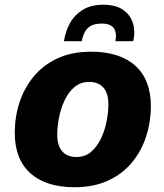

<svg xmlns="http://www.w3.org/2000/svg" viewBox="-20 -780 692 811"><path d="M42.4 -219.2Q42.4 -286.3 62.4 -347.5Q82.5 -408.6 122.4 -457Q162.4 -505.4 223 -533.5Q283.5 -561.6 364.8 -561.6Q485.7 -561.6 551.5 -502.4Q617.2 -443.2 617.2 -331.6Q617.2 -265.5 597.3 -203.8Q577.4 -142.2 537.5 -93.8Q497.5 -45.4 436.8 -17.3Q376.1 10.8 294.8 10.8Q173.9 10.8 108.2 -48.4Q42.4 -107.6 42.4 -219.2ZM221.8 -210.8Q221.8 -164.9 242.8 -140.9Q263.8 -116.8 302.8 -116.8Q339.7 -116.8 365.3 -139.1Q390.9 -161.3 407 -195.9Q423.2 -230.5 430.5 -268.9Q437.8 -307.3 437.8 -340Q437.8 -385.9 416.8 -409.9Q395.8 -434 356.8 -434Q320.2 -434 294.5 -412.1Q268.7 -390.2 252.6 -355.6Q236.4 -321 229.1 -282.4Q221.8 -243.8 221.8 -210.8ZM416.6 -760Q469 -760 499.9 -738.5Q530.8 -717.1 541.6 -681.9Q552.3 -646.8 542.9 -606H467.7Q474.2 -642 460.5 -661.2Q446.7 -680.4 409.8 -680.4Q369.9 -680.4 350.7 -661.2Q331.5 -642 325.3 -606H250.1Q256.1 -646 274.9 -681Q293.7 -716 328.7 -738Q363.6 -760 416.6 -760Z"/></svg>

Font: Kufam
Style: Italic
Weight: 400
Italic angle: -11°
Designer: Artur Schmal
Foundry: Original Type
Version: Version 1.301; ttfautohint (v1.8.3)